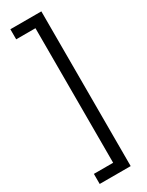

<svg xmlns="http://www.w3.org/2000/svg" viewBox="-266 -905 859 1122"><g transform="rotate(-30 163.0 -344.0)"><path d="M39 178V110H169V-798H39V-866H248V178Z"/></g></svg>

Font: Noto Sans Malayalam UI ExtraCondensed
Style: Regular
Weight: 400
Width: 2
Designer: Jelle Bosma - Monotype Design Team
Foundry: Monotype Imaging Inc.
Version: Version 2.104; ttfautohint (v1.8.4.7-5d5b)